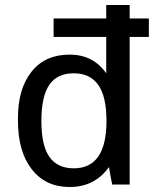

<svg xmlns="http://www.w3.org/2000/svg" viewBox="-20 -740 623 770"><path d="M577 -592H500V0H430Q423 -32 417 -70Q360 10 259 10Q163 10 107.5 -61Q52 -132 52 -256V-267Q52 -384 106.5 -452.5Q161 -521 259 -521Q354 -521 406 -446V-592H195V-666H406V-720H500V-666H577ZM407 -255Q407 -353 374 -399.5Q341 -446 276 -446Q209 -446 177.5 -399.5Q146 -353 146 -255Q146 -157 178 -111Q210 -65 276 -65Q407 -65 407 -255Z"/></svg>

Font: Chivo
Style: Regular
Weight: 400
Designer: Hector Gatti
Foundry: Omnibus-Type
Version: Version 1.003